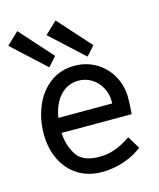

<svg xmlns="http://www.w3.org/2000/svg" viewBox="-128 -832 763 923"><g transform="rotate(-15 253.5 -370.0)"><path d="M271 -63Q314 -63 351 -76.5Q388 -90 429 -118L467 -56Q430 -26 376 -7.5Q322 11 267 11Q197 11 146 -21.5Q95 -54 68 -110.5Q41 -167 41 -239Q41 -311 67.5 -375Q94 -439 145.5 -478Q197 -517 268 -517Q326 -517 374 -489Q422 -461 450 -411.5Q478 -362 478 -302Q478 -277 474 -221H125Q128 -159 158.5 -111Q189 -63 271 -63ZM397 -295V-305Q397 -344 379.5 -375.5Q362 -407 332.5 -425Q303 -443 267 -443Q216 -443 178.5 -405Q141 -367 129 -295ZM-14 -692 46 -749 191 -587 150 -541ZM177 -694 237 -751 382 -589 341 -543Z"/></g></svg>

Font: Bellota Text
Style: Bold
Weight: 700
Designer: Kemie Guaida
Foundry: Kemie Guaida
Version: Version 4.001